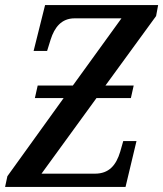

<svg xmlns="http://www.w3.org/2000/svg" viewBox="-28 -734 641 754"><path d="M-8 0H465L508 -180H456L444 -138C428 -85 400 -52 345 -52H135L351 -349H486L497 -398H386L585 -671L593 -714H149L104 -534H157L171 -579C186 -626 213 -662 265 -662H449L258 -398H120L109 -349H222L1 -42Z"/></svg>

Font: Noto Serif Condensed Medium
Style: Italic
Weight: 500
Width: 3
Italic angle: -12°
Designer: Monotype Design Team
Foundry: Monotype Imaging Inc.
Version: Version 2.013